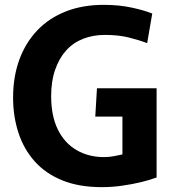

<svg xmlns="http://www.w3.org/2000/svg" viewBox="-20 -760 717 792"><path d="M400 12Q306 12 237 -16Q168 -44 123 -94.5Q78 -145 56 -212.5Q34 -280 34 -357Q34 -444 60 -514.5Q86 -585 134.5 -635.5Q183 -686 252 -713Q321 -740 408 -740Q471 -740 524 -728.5Q577 -717 608 -704L587 -582Q553 -595 510.5 -605.5Q468 -616 413 -616Q364 -616 323 -600Q282 -584 253 -552Q224 -520 207.5 -472.5Q191 -425 191 -364Q191 -282 218.5 -226Q246 -170 295.5 -141Q345 -112 409 -112Q431 -112 451 -116Q471 -120 485 -123V-347L547 -279H373L380 -396H626V-28Q600 -18 563 -9Q526 0 484 6Q442 12 400 12Z"/></svg>

Font: Murecho Thin SemiBold
Style: Regular
Weight: 600
Version: Version 1.010